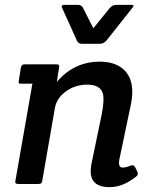

<svg xmlns="http://www.w3.org/2000/svg" viewBox="-20 -761 639 794"><path d="M43 0ZM57 0Q43 0 43 -8Q43 -11 44 -15L114 -415H71Q61 -414 58.5 -417Q56 -420 58 -429L66 -480Q68 -489 71.5 -492Q75 -495 85 -495H211Q221 -495 223.5 -492Q226 -489 224 -480L215 -422Q286 -506 393 -506Q456 -506 491.5 -473.5Q527 -441 527 -381Q527 -354 519 -318L473 -99Q472 -92 472 -87Q472 -68 488 -68Q500 -68 516.5 -75Q533 -82 539 -69L547 -53Q550 -48 550 -42Q550 -36 542 -30Q488 13 433 13Q355 13 355 -53Q355 -66 358 -82L401 -290Q408 -327 408 -353Q408 -411 341 -411Q291 -411 252.5 -383Q214 -355 207 -314L155 -15Q154 -6 150 -3Q146 0 136 0ZM460 -741H523Q532 -741 532 -737.5Q532 -734 527 -728L420 -593Q408 -580 394 -580H318Q304 -580 298 -593L237 -728Q235 -732 235 -734Q235 -741 247 -741H302Q317 -741 323 -729L366 -644L434 -728Q446 -741 460 -741Z"/></svg>

Font: Crete Round
Style: Italic
Weight: 400
Designer: Veronika Burian
Foundry: TypeTogether
Version: Version 1.001; ttfautohint (v1.6)